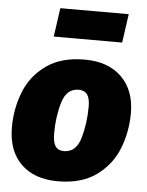

<svg xmlns="http://www.w3.org/2000/svg" viewBox="-56 -827 683 892"><g transform="rotate(5 286.0 -381.0)"><path d="M13 -211Q13 -298 43.5 -376Q74 -454 143.5 -504Q213 -554 323 -554Q433 -554 495.5 -492.5Q558 -431 558 -325Q558 -238 527.5 -160Q497 -82 427.5 -31Q358 20 247 20Q137 20 75 -41Q13 -102 13 -211ZM360 -338Q360 -377 347 -394.5Q334 -412 307 -412Q251 -412 231 -345.5Q211 -279 211 -201Q211 -159 223.5 -140.5Q236 -122 263 -122Q320 -122 340 -190.5Q360 -259 360 -338ZM489 -648H170L189 -782H508Z"/></g></svg>

Font: Fira Sans Black
Style: Italic
Weight: 900
Italic angle: -8°
Designer: Carrois Corporate & Edenspiekermann AG
Foundry: Carrois Corporate GbR & Edenspiekermann AG
Version: Version 4.203